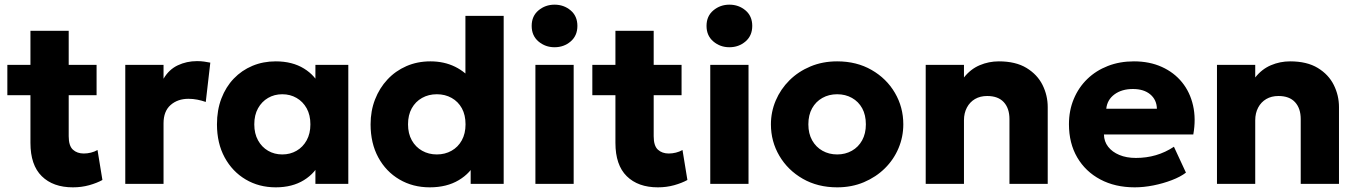

<svg xmlns="http://www.w3.org/2000/svg" viewBox="-20 -788 5823 823"><path d="M292.5 15Q207.5 15 159 -32.8Q110.5 -80.5 110.5 -175.5V-656H274.5V-510H394V-380H274.5V-204Q274.5 -163 292.5 -146.5Q310.5 -130 339 -130Q354.5 -130 369.8 -133.8Q385 -137.5 398 -145L419 -16.5Q395.5 -3.5 362.5 5.8Q329.5 15 292.5 15ZM11.5 -380V-510H125.5V-380Z M517 0V-510H681V-450.5Q704 -490 742 -508Q780 -526 824.5 -526Q841.5 -526 855 -524Q868.5 -522 881.5 -519.5L862 -351Q845 -357 826 -360.8Q807 -364.5 788 -364.5Q741.5 -364.5 711.2 -337.8Q681 -311 681 -259.5V0Z M1162 15Q1090 15 1033 -18.8Q976 -52.5 943 -113.2Q910 -174 910 -255Q910 -316 929 -365.8Q948 -415.5 982 -451Q1016 -486.5 1062 -505.8Q1108 -525 1162 -525Q1233 -525 1283 -494.2Q1333 -463.5 1354.5 -412.5L1332 -377V-510H1473V0H1332V-133L1354.5 -98Q1333 -47 1283 -16Q1233 15 1162 15ZM1190 -126Q1224 -126 1251.2 -141.8Q1278.5 -157.5 1294.5 -186.5Q1310.5 -215.5 1310.5 -255Q1310.5 -295 1294.5 -323.8Q1278.5 -352.5 1251.2 -368.2Q1224 -384 1190 -384Q1156 -384 1129 -368.2Q1102 -352.5 1086 -323.8Q1070 -295 1070 -255Q1070 -215.5 1086 -186.5Q1102 -157.5 1129 -141.8Q1156 -126 1190 -126Z M1822 15Q1749.5 15 1692 -18.8Q1634.5 -52.5 1601.5 -113.2Q1568.5 -174 1568.5 -255Q1568.5 -312.5 1587.5 -361.5Q1606.5 -410.5 1640.8 -447.2Q1675 -484 1722 -504.5Q1769 -525 1825 -525Q1883.5 -525 1930.5 -502Q1977.5 -479 2012.5 -433.5L1975 -396V-720H2139V0H1997.5V-132.5L2020 -95.5Q1998 -46.5 1946.5 -15.8Q1895 15 1822 15ZM1852.5 -126Q1887.5 -126 1915.5 -141.8Q1943.5 -157.5 1959.5 -186.5Q1975.5 -215.5 1975.5 -255Q1975.5 -295 1959.8 -323.8Q1944 -352.5 1916 -368.2Q1888 -384 1852.5 -384Q1817 -384 1789 -368.2Q1761 -352.5 1745 -323.8Q1729 -295 1729 -255Q1729 -215.5 1745.2 -186.5Q1761.5 -157.5 1789.5 -141.8Q1817.5 -126 1852.5 -126Z M2275 0V-510H2439V0ZM2357 -585.5Q2317.5 -585.5 2288.2 -610.2Q2259 -635 2259 -677Q2259 -719 2288.2 -743.5Q2317.5 -768 2357 -768Q2397 -768 2426 -743.5Q2455 -719 2455 -677Q2455 -635 2426 -610.2Q2397 -585.5 2357 -585.5Z M2800 15Q2715 15 2666.5 -32.8Q2618 -80.5 2618 -175.5V-656H2782V-510H2901.5V-380H2782V-204Q2782 -163 2800 -146.5Q2818 -130 2846.5 -130Q2862 -130 2877.2 -133.8Q2892.5 -137.5 2905.5 -145L2926.5 -16.5Q2903 -3.5 2870 5.8Q2837 15 2800 15ZM2519 -380V-510H2633V-380Z M3024.5 0V-510H3188.5V0ZM3106.5 -585.5Q3067 -585.5 3037.8 -610.2Q3008.5 -635 3008.5 -677Q3008.5 -719 3037.8 -743.5Q3067 -768 3106.5 -768Q3146.5 -768 3175.5 -743.5Q3204.5 -719 3204.5 -677Q3204.5 -635 3175.5 -610.2Q3146.5 -585.5 3106.5 -585.5Z M3568.5 15Q3485 15 3421 -21.8Q3357 -58.5 3320.8 -120Q3284.5 -181.5 3284.5 -255Q3284.5 -308.5 3305.2 -357.2Q3326 -406 3364 -443.8Q3402 -481.5 3454 -503.2Q3506 -525 3568.5 -525Q3652 -525 3716 -488.2Q3780 -451.5 3816 -390Q3852 -328.5 3852 -255Q3852 -201.5 3831.5 -152.8Q3811 -104 3773 -66.5Q3735 -29 3683 -7Q3631 15 3568.5 15ZM3568.5 -126Q3603.5 -126 3631.5 -141.8Q3659.5 -157.5 3675.5 -186.5Q3691.5 -215.5 3691.5 -255Q3691.5 -295 3675.8 -323.8Q3660 -352.5 3632 -368.2Q3604 -384 3568.5 -384Q3533 -384 3505 -368.2Q3477 -352.5 3461 -323.8Q3445 -295 3445 -255Q3445 -215.5 3461.2 -186.5Q3477.5 -157.5 3505.5 -141.8Q3533.5 -126 3568.5 -126Z M3948 0V-510H4112V-456Q4140.5 -492 4179.5 -508.5Q4218.5 -525 4261.5 -525Q4333.5 -525 4380 -496.8Q4426.5 -468.5 4448.8 -423.8Q4471 -379 4471 -329V0H4307V-277.5Q4307 -323.5 4282.8 -350Q4258.5 -376.5 4211.5 -376.5Q4181.5 -376.5 4159.2 -363.5Q4137 -350.5 4124.5 -326.8Q4112 -303 4112 -272.5V0Z M4844 15Q4760 15 4696.5 -18.8Q4633 -52.5 4597.5 -113.2Q4562 -174 4562 -255.5Q4562 -314.5 4582.8 -364Q4603.5 -413.5 4640.8 -449.5Q4678 -485.5 4728.8 -505.2Q4779.5 -525 4840.5 -525Q4907.5 -525 4960 -501.2Q5012.5 -477.5 5046.8 -435.2Q5081 -393 5094 -335.8Q5107 -278.5 5095 -211.5H4712Q4712.5 -181.5 4730 -159Q4747.5 -136.5 4778 -123.8Q4808.5 -111 4849 -111Q4894 -111 4934.5 -122.8Q4975 -134.5 5012 -159L5063.5 -48Q5040 -30 5002.8 -15.8Q4965.5 -1.5 4923.8 6.8Q4882 15 4844 15ZM4722 -322H4939Q4938 -360.5 4910.5 -383.5Q4883 -406.5 4836 -406.5Q4788.5 -406.5 4757.2 -383.5Q4726 -360.5 4722 -322Z M5196.5 0V-510H5360.5V-456Q5389 -492 5428 -508.5Q5467 -525 5510 -525Q5582 -525 5628.5 -496.8Q5675 -468.5 5697.2 -423.8Q5719.5 -379 5719.5 -329V0H5555.5V-277.5Q5555.5 -323.5 5531.2 -350Q5507 -376.5 5460 -376.5Q5430 -376.5 5407.8 -363.5Q5385.5 -350.5 5373 -326.8Q5360.5 -303 5360.5 -272.5V0Z"/></svg>

Font: Geologica Cursive
Style: Bold
Weight: 700
Designer: Sindre Bremnes, Frode Helland
Foundry: Monokrom Skriftforlag AS
Version: Version 1.010;gftools[0.9.28]